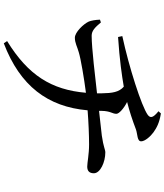

<svg xmlns="http://www.w3.org/2000/svg" viewBox="54 -886 891 1040"><g transform="rotate(90 500.0 -365.5)"><path d="M175 -582 180 -559C303 -567 391 -580 449 -590C479 -564 484 -527 485 -470V-445C403 -436 241 -416 173 -416C146 -416 128 -434 101 -466L86 -461C87 -435 91 -415 96 -401C109 -372 154 -325 184 -325C212 -325 233 -338 262 -346C297 -357 404 -375 482 -385C466 -198 387 -72 202 42L214 60C445 -28 558 -178 577 -394C640 -399 713 -402 762 -402C815 -402 861 -392 882 -392C905 -392 918 -403 918 -428C918 -463 857 -490 805 -490C789 -490 777 -480 714 -471L580 -456V-469C581 -520 596 -527 596 -550C596 -564 568 -590 532 -608C582 -621 626 -635 681 -656C707 -665 745 -662 745 -684C745 -705 718 -735 696 -751C672 -768 645 -783 594 -791L582 -778C619 -748 620 -734 602 -720C555 -686 342 -618 175 -582Z"/></g></svg>

Font: GenKiMin2 TW SB
Style: Regular
Weight: 600
Version: Version 2.100;PS 2.1;hotconv 16.6.51;makeotf.lib2.5.65220 DE